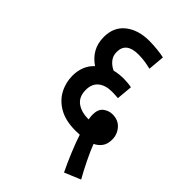

<svg xmlns="http://www.w3.org/2000/svg" viewBox="-211 -721 887 887"><g transform="rotate(45 232.5 -277.5)"><path d="M378 77Q357 34 336.5 -16Q316 -66 306 -98Q293 -97 278 -97Q215 -97 173 -120.5Q131 -144 110 -183Q89 -222 89 -268Q89 -298 99.5 -325Q110 -352 132 -372Q100 -393 82.5 -424Q65 -455 65 -496Q65 -561 110 -596.5Q155 -632 227 -632Q252 -632 280.5 -629Q309 -626 325 -622L318 -541Q302 -545 281.5 -548.5Q261 -552 235 -552Q156 -552 156 -489Q156 -464 170.5 -446Q185 -428 207 -418Q235 -425 269 -425Q281 -425 295.5 -423.5Q310 -422 318 -420L311 -342Q290 -344 270 -344Q229 -344 204 -324Q179 -304 179 -264Q179 -220 207.5 -198.5Q236 -177 283 -177H285Q282 -192 282 -206Q282 -241 302 -256.5Q322 -272 347 -272Q384 -272 406 -247Q428 -222 428 -188Q428 -159 415 -141Q402 -123 381 -113Q394 -79 415 -36Q436 7 457 44Z"/></g></svg>

Font: Noto Sans Condensed Medium
Style: Regular
Weight: 500
Width: 3
Designer: Monotype Design Team
Foundry: Monotype Imaging Inc.
Version: Version 2.013; ttfautohint (v1.8.4.7-5d5b)